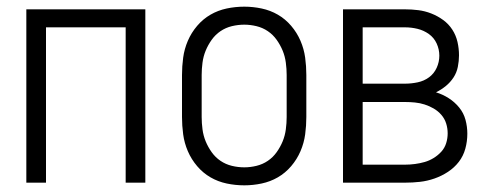

<svg xmlns="http://www.w3.org/2000/svg" viewBox="-20 -548 1465 576"><path d="M59 0V-520H416V0H357V-466H118V0Z M713 8Q686 8 660 2.5Q634 -3 611.5 -16Q589 -29 571.5 -49.5Q554 -70 543.5 -94.5Q533 -119 529.5 -145Q526 -171 526 -197V-323Q526 -349 529.5 -375Q533 -401 543.5 -425.5Q554 -450 571.5 -470.5Q589 -491 611.5 -504Q634 -517 660 -522.5Q686 -528 713 -528Q739 -528 765 -522.5Q791 -517 813.5 -504Q836 -491 853.5 -470.5Q871 -450 881.5 -425.5Q892 -401 895.5 -375Q899 -349 899 -323V-197Q899 -171 895.5 -145Q892 -119 881.5 -94.5Q871 -70 853.5 -49.5Q836 -29 813.5 -16Q791 -3 765 2.5Q739 8 713 8ZM713 -46Q731 -46 749.5 -50.5Q768 -55 783.5 -65.5Q799 -76 810 -91.5Q821 -107 828 -124Q835 -141 837.5 -160Q840 -179 840 -197V-323Q840 -341 837.5 -360Q835 -379 828 -396Q821 -413 810 -428.5Q799 -444 783.5 -454.5Q768 -465 749.5 -469.5Q731 -474 713 -474Q694 -474 675.5 -469.5Q657 -465 641.5 -454.5Q626 -444 615 -428.5Q604 -413 597 -396Q590 -379 587.5 -360Q585 -341 585 -323V-197Q585 -179 587.5 -160Q590 -141 597 -124Q604 -107 615 -91.5Q626 -76 641.5 -65.5Q657 -55 675.5 -50.5Q694 -46 713 -46Z M1009 0V-520H1195Q1215 -520 1235 -517.5Q1255 -515 1274 -507.5Q1293 -500 1309.5 -488Q1326 -476 1337 -459Q1348 -442 1352.5 -422Q1357 -402 1357 -382Q1357 -365 1353.5 -347.5Q1350 -330 1340.5 -315.5Q1331 -301 1317.5 -290Q1304 -279 1288 -271Q1308 -265 1326 -253.5Q1344 -242 1357.5 -225.5Q1371 -209 1376.5 -188.5Q1382 -168 1382 -147Q1382 -124 1376 -102Q1370 -80 1356.5 -62.5Q1343 -45 1324 -32.5Q1305 -20 1283.5 -12.5Q1262 -5 1240 -2.5Q1218 0 1195 0ZM1068 -297H1195Q1214 -297 1233 -301Q1252 -305 1267 -316Q1282 -327 1290 -344.5Q1298 -362 1298 -381Q1298 -400 1290 -417.5Q1282 -435 1266.5 -446Q1251 -457 1232.5 -461.5Q1214 -466 1195 -466H1068ZM1195 -54Q1210 -54 1225 -56Q1240 -58 1254 -62Q1268 -66 1281 -74Q1294 -82 1304 -93Q1314 -104 1318.5 -118.5Q1323 -133 1323 -148Q1323 -163 1318.5 -177.5Q1314 -192 1304 -203.5Q1294 -215 1281 -222.5Q1268 -230 1254 -234.5Q1240 -239 1225 -240.5Q1210 -242 1195 -242H1068V-54Z"/></svg>

Font: Iosevka QP Light
Style: Regular
Weight: 300
Designer: Belleve Invis
Foundry: Belleve Invis
Version: Version 20.0.0; ttfautohint (v1.8.4)